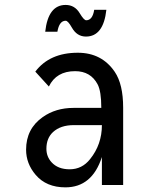

<svg xmlns="http://www.w3.org/2000/svg" viewBox="-20 -765 626 794"><path d="M167 -633.8Q179.2 -744.6 251.5 -744.6Q289.1 -744.6 309.6 -710.4Q327.1 -681.2 336.4 -681.2Q362.8 -681.2 369.6 -724.6H419.9Q407.7 -613.8 335.4 -613.8Q297.9 -613.8 276.9 -651.4Q261.2 -679.2 251.5 -679.2Q225.1 -679.2 217.3 -633.8ZM489.3 0H401.4V-115.7Q360.8 9.8 250.5 9.8Q171.4 9.8 127.4 -42Q87.9 -88.4 87.9 -146Q87.9 -232.4 156.7 -280.8Q210.4 -318.8 283.7 -318.8H398.9Q398.9 -387.2 383.8 -416Q355 -470.7 290.5 -470.7Q212.9 -470.7 182.1 -407.2L126 -468.8Q185.1 -546.9 301.8 -546.9Q400.9 -546.9 454.6 -467.8Q489.3 -416.5 489.3 -319.3ZM401.4 -247.6Q344.7 -247.6 285.2 -247.6Q230.5 -247.6 199.2 -218.8Q171.9 -193.4 171.9 -149.9Q171.9 -117.2 193.4 -93.8Q219.7 -64.9 268.1 -64.9Q319.3 -64.9 352.5 -106.9Q401.4 -167.5 401.4 -247.6Z"/></svg>

Font: Consola Mono
Style: Book
Weight: 400
Monospace: yes
Designer: Wojciech Kalinowski "wmk69" (wmk69@o2.pl)
Foundry: Wojciech Kalinowski "wmk69" (wmk69@o2.pl)
Version: Version 2.1.0